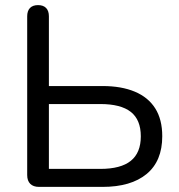

<svg xmlns="http://www.w3.org/2000/svg" viewBox="-20 -732 701 752"><path d="M133 0Q110.5 0 98.5 -12Q86.5 -24 86.5 -46.5V-668Q86.5 -689.5 97.5 -700.8Q108.5 -712 129 -712Q149.5 -712 160.5 -700.8Q171.5 -689.5 171.5 -668V-395H381.5Q455.5 -395 508 -373Q560.5 -351 588 -307.5Q615.5 -264 615.5 -198.5Q615.5 -101 554.2 -50.5Q493 0 381.5 0ZM171.5 -70.5H373Q453 -70.5 492.2 -102Q531.5 -133.5 531.5 -198Q531.5 -263 492.2 -293.8Q453 -324.5 373 -324.5H171.5Z"/></svg>

Font: Nunito ExtraLight
Style: Regular
Weight: 200
Designer: Vernon Adams
Foundry: Vernon Adams
Version: Version 3.602;April 4, 2023;FontCreator 14.0.0.2856 64-bit